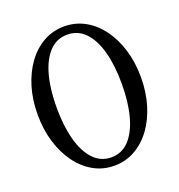

<svg xmlns="http://www.w3.org/2000/svg" viewBox="-139 -888 944 1014"><g transform="rotate(-20 332.5 -381.0)"><path d="M332.5 10.5Q269.5 10.5 216.5 -19.2Q163.5 -49 124.5 -102.2Q85.5 -155.5 64 -226.8Q42.5 -298 42.5 -381Q42.5 -464.5 64 -535.5Q85.5 -606.5 124.5 -659.8Q163.5 -713 216.5 -742.5Q269.5 -772 332.5 -772Q395.5 -772 448.8 -742.5Q502 -713 541 -659.8Q580 -606.5 601.5 -535.5Q623 -464.5 623 -381Q623 -298 601.5 -226.8Q580 -155.5 541 -102.2Q502 -49 448.8 -19.2Q395.5 10.5 332.5 10.5ZM332.5 -36.5Q392 -36.5 432.8 -80Q473.5 -123.5 494.8 -201.5Q516 -279.5 516 -383.5Q516 -486.5 495.2 -563.2Q474.5 -640 433.8 -682.8Q393 -725.5 333 -725.5Q273.5 -725.5 232.5 -682.5Q191.5 -639.5 170.5 -562.2Q149.5 -485 149.5 -381.5Q149.5 -278.5 170.5 -200.8Q191.5 -123 232.5 -79.8Q273.5 -36.5 332.5 -36.5Z"/></g></svg>

Font: Libre Caslon Condensed
Style: Regular
Weight: 400
Designer: Pablo Impallari, Rodrigo Fuenzalida, Katja Schimmel, Ertekin Erdin
Foundry: Pablo Impallari, Rodrigo Fuenzalida
Version: Version 2.000; ttfautohint (v1.8.4.7-5d5b);gftools[0.9.33]